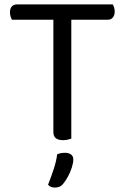

<svg xmlns="http://www.w3.org/2000/svg" viewBox="-20 -628 563 867"><path d="M261 -539 256 -608H489Q492 -604 495 -595Q498 -586 498 -576Q498 -560 490 -549.5Q482 -539 467 -539ZM263 -608 268 -539H34Q31 -544 28 -553Q25 -562 25 -572Q25 -589 33 -598.5Q41 -608 56 -608ZM221 -566H302V-2Q297 0 286.5 2.5Q276 5 265 5Q243 5 232 -4Q221 -13 221 -32ZM266 201Q258 211 248.5 215Q239 219 228 219Q207 219 197 206Q211 171 223 134Q235 97 238 69Q247 65 255.5 63.5Q264 62 274 62Q290 62 300.5 69.5Q311 77 311 92Q311 108 304 129.5Q297 151 286.5 170Q276 189 266 201Z"/></svg>

Font: Baloo Bhaijaan 2
Style: Regular
Weight: 400
Designer: Sanskriti Dholi, Noopur Datye and Ek Type
Foundry: Ek Type
Version: Version 1.701